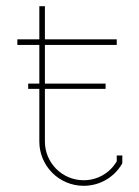

<svg xmlns="http://www.w3.org/2000/svg" viewBox="-20 -591 450 620"><path d="M125 -134V-304H321V-321H125V-446H357V-464H125V-571H107V-464H36V-446H107V-321H71V-304H107V-134C107 -55 171 9 250 9C303 9 349 -19 374 -62L375 -64V-89H357V-70C335 -33 296 -9 250 -9C181 -9 125 -65 125 -134Z"/></svg>

Font: Rawengulk
Style: Light
Weight: 300
Version: Version 0.9